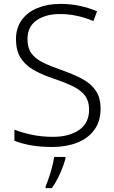

<svg xmlns="http://www.w3.org/2000/svg" viewBox="-20 -744 586 985"><path d="M496 -186Q496 -122 464 -78Q432 -34 376 -12Q320 10 249 10Q184 10 136 1Q88 -8 54 -22V-79Q91 -64 142 -53Q193 -42 252 -42Q334 -42 385.5 -77Q437 -112 437 -182Q437 -224 417.5 -251.5Q398 -279 357.5 -299.5Q317 -320 254 -341Q194 -361 151 -386Q108 -411 85 -448.5Q62 -486 62 -543Q62 -601 91.5 -641.5Q121 -682 172.5 -703Q224 -724 290 -724Q342 -724 389 -714Q436 -704 478 -686L459 -636Q373 -672 288 -672Q214 -672 167.5 -639.5Q121 -607 121 -544Q121 -498 141 -470.5Q161 -443 199 -424Q237 -405 292 -386Q355 -364 400.5 -340Q446 -316 471 -279.5Q496 -243 496 -186ZM316 68Q308 101 289 144Q270 187 246 221H214V212Q221 196 230.5 168.5Q240 141 247.5 111.5Q255 82 258 61H316Z"/></svg>

Font: Noto Sans Myanmar Light
Style: Regular
Weight: 300
Designer: Monotype Design Team
Foundry: Monotype Imaging Inc.
Version: Version 2.107; ttfautohint (v1.8.4.7-5d5b)